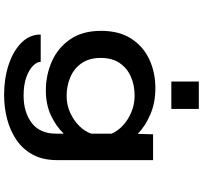

<svg xmlns="http://www.w3.org/2000/svg" viewBox="-46 -712 968 915"><g transform="rotate(90 437.5 -254.0)"><path d="M411 11Q336.5 11 271.5 -18Q206.5 -47 166.5 -105.5Q126.5 -164 126.5 -251.5Q126.5 -339 164 -396.5Q201.5 -454 263.5 -482.5Q325.5 -511 399.5 -511Q469 -511 524.8 -487Q580.5 -463 617.5 -427L619.5 -500H742.5V-41.5Q742.5 25 716.8 72.8Q691 120.5 646.8 150.8Q602.5 181 547 195.5Q491.5 210 432 210Q355 210 289.5 188.8Q224 167.5 184 128.2Q144 89 144 35.5H274Q274 53 292.8 72Q311.5 91 347.5 104Q383.5 117 435 117Q515 117 565.8 78Q616.5 39 616.5 -38.5V-74.5Q582 -38 530 -13.5Q478 11 411 11ZM255.5 -250.5Q255.5 -196.5 280.2 -160.2Q305 -124 346.5 -106Q388 -88 437.5 -88Q479.5 -88 516.8 -105Q554 -122 580.5 -149Q607 -176 616.5 -206V-302.5Q604.5 -331 577.8 -356Q551 -381 514 -396.5Q477 -412 434.5 -412Q385.5 -412 345 -394.2Q304.5 -376.5 280 -340.8Q255.5 -305 255.5 -250.5ZM368 -718H498.5V-587H368Z"/></g></svg>

Font: Trispace SemiExpanded Medium
Style: Regular
Weight: 500
Width: 6
Designer: Tyler Finck
Foundry: Etcetera Type Company
Version: Version 1.210; ttfautohint (v1.8.3)